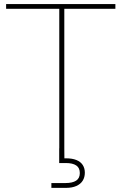

<svg xmlns="http://www.w3.org/2000/svg" viewBox="-20 -723 602 936"><path d="M293.5 -703.1V0H269V-703.1ZM542.5 -703.1V-680.2H9.8V-703.1ZM230.5 169.4H298.8Q333 169.4 351.1 157.7Q369.1 146 369.1 120.6Q369.1 95.2 351.6 83.5Q334 71.8 300.8 71.8H268.6V0H293.5L293.9 48.8H301.8Q332 48.8 352.5 57.1Q373 65.4 383.3 81.3Q393.6 97.2 393.6 118.7Q393.6 141.1 383.3 157.7Q373 174.3 352.3 183.6Q331.5 192.9 301.8 192.9H230.5Z"/></svg>

Font: Wand UI Pro
Style: Regular
Weight: 400
Designer: Andreas Faust
Version: Version 1.003;FEAKit 1.0